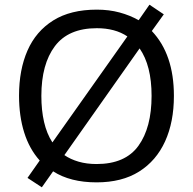

<svg xmlns="http://www.w3.org/2000/svg" viewBox="-20 -766 821 817"><path d="M720 -358Q720 -247 682.5 -164.5Q645 -82 572 -36Q499 10 391 10Q279 10 206 -37L158 31L97 -9L149 -83Q105 -132 83 -202Q61 -272 61 -359Q61 -469 97 -551Q133 -633 206.5 -679Q280 -725 392 -725Q444 -725 488.5 -713Q533 -701 570 -680L616 -746L677 -705L626 -634Q720 -535 720 -358ZM156 -358Q156 -297 167.5 -247Q179 -197 203 -160L522 -611Q470 -646 392 -646Q271 -646 213.5 -569.5Q156 -493 156 -358ZM625 -358Q625 -487 574 -560L254 -106Q280 -88 314.5 -78Q349 -68 391 -68Q513 -68 569 -145.5Q625 -223 625 -358Z"/></svg>

Font: Noto Sans Tifinagh Rhissa Ixa
Style: Regular
Weight: 400
Designer: JamraPatel
Foundry: JamraPatel LLC
Version: Version 2.006; ttfautohint (v1.8.4.7-5d5b)